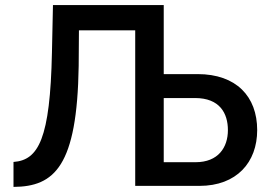

<svg xmlns="http://www.w3.org/2000/svg" viewBox="-20 -730 1062 754"><path d="M33 4C194 3 283 -77 289 -471L290 -611H511V0H763C910 0 990 -93 990 -219C990 -351 908 -439 756 -439H623V-710H188L184 -524C177 -184 131 -101 33 -94ZM623 -93V-345H746C843 -345 875 -285 875 -219C875 -151 837 -93 748 -93Z"/></svg>

Font: FIGSv2-sans-serif SemiBold
Style: Regular
Weight: 600
Designer: Matt McInerney, Pablo Impallari, Rodrigo Fuenzalida,Mirko Velimirovic
Foundry: Matt McInerney, Pablo Impallari, Rodrigo Fuenzalida
Version: Version 4.021;hotconv 1.0.109;makeotfexe 2.5.65596